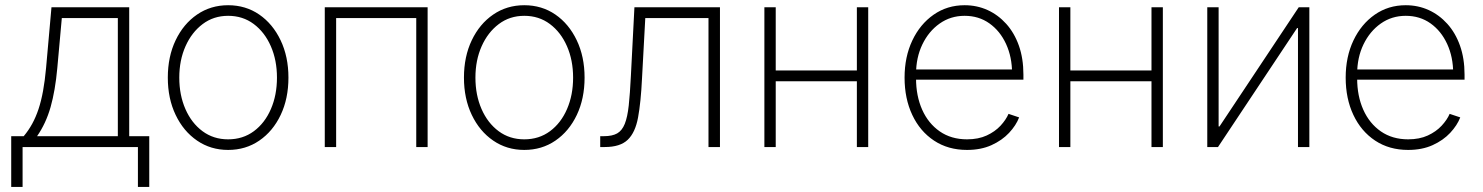

<svg xmlns="http://www.w3.org/2000/svg" viewBox="-20 -569 5739 743"><path d="M23.4 154.3V-42H71.8Q90.3 -64 104.5 -89.8Q118.7 -115.7 129.2 -147.2Q139.6 -178.7 146.7 -217.8Q153.8 -256.8 158.2 -305.2L179.2 -541H480V-42H557.6V154.3H513.7V0H67.4V154.3ZM123.5 -42H436V-499H219.2L201.7 -305.2Q193.8 -218.3 175.8 -154.8Q157.7 -91.3 123.5 -42Z M862.8 11.2Q795.4 11.2 742.7 -24.9Q689.9 -61 659.7 -124.3Q629.4 -187.5 629.4 -268.6Q629.4 -350.1 659.7 -413.3Q689.9 -476.6 742.7 -512.7Q795.4 -548.8 862.8 -548.8Q930.7 -548.8 983.2 -512.7Q1035.6 -476.6 1065.9 -413.1Q1096.2 -349.6 1096.2 -268.6Q1096.2 -187.5 1066.2 -124.3Q1036.1 -61 983.4 -24.9Q930.7 11.2 862.8 11.2ZM862.8 -29.8Q919.9 -29.8 962.4 -61.3Q1004.9 -92.8 1028.3 -147Q1051.8 -201.2 1051.8 -268.6Q1051.8 -335.9 1028.1 -390.1Q1004.4 -444.3 961.9 -476.1Q919.4 -507.8 862.8 -507.8Q806.6 -507.8 764.2 -475.8Q721.7 -443.8 697.8 -389.9Q673.8 -335.9 673.8 -268.6Q673.8 -201.2 697.5 -147Q721.2 -92.8 763.7 -61.3Q806.2 -29.8 862.8 -29.8Z M1634.8 -541V0H1590.8V-499H1280.8V0H1236.8V-541Z M2008.8 11.2Q1941.4 11.2 1888.7 -24.9Q1835.9 -61 1805.7 -124.3Q1775.4 -187.5 1775.4 -268.6Q1775.4 -350.1 1805.7 -413.3Q1835.9 -476.6 1888.7 -512.7Q1941.4 -548.8 2008.8 -548.8Q2076.7 -548.8 2129.2 -512.7Q2181.6 -476.6 2211.9 -413.1Q2242.2 -349.6 2242.2 -268.6Q2242.2 -187.5 2212.2 -124.3Q2182.1 -61 2129.4 -24.9Q2076.7 11.2 2008.8 11.2ZM2008.8 -29.8Q2065.9 -29.8 2108.4 -61.3Q2150.9 -92.8 2174.3 -147Q2197.8 -201.2 2197.8 -268.6Q2197.8 -335.9 2174.1 -390.1Q2150.4 -444.3 2107.9 -476.1Q2065.4 -507.8 2008.8 -507.8Q1952.6 -507.8 1910.2 -475.8Q1867.7 -443.8 1843.8 -389.9Q1819.8 -335.9 1819.8 -268.6Q1819.8 -201.2 1843.5 -147Q1867.2 -92.8 1909.7 -61.3Q1952.1 -29.8 2008.8 -29.8Z M2302.7 0V-42H2316.9Q2349.1 -42 2368.2 -52.7Q2387.2 -63.5 2397.7 -89.6Q2408.2 -115.7 2413.1 -160.9Q2418 -206.1 2421.4 -275.4L2435.1 -541H2766.1V0H2721.7V-499H2477.1L2464.4 -264.6Q2460 -173.3 2449.2 -114.7Q2438.5 -56.2 2409.2 -28.1Q2379.9 0 2320.3 0Z M3310.1 -296.4V-254.4H2969.7V-296.4ZM2981.9 -541V0H2938V-541ZM3339.8 -541V0H3295.9V-541Z M3722.2 11.2Q3648.9 11.2 3594.5 -24.9Q3540 -61 3510.3 -124.3Q3480.5 -187.5 3480.5 -268.6Q3480.5 -349.1 3510.5 -412.4Q3540.5 -475.6 3593 -512.2Q3645.5 -548.8 3712.9 -548.8Q3760.3 -548.8 3801.3 -530.3Q3842.3 -511.7 3873.8 -476.8Q3905.3 -441.9 3922.9 -392.3Q3940.4 -342.8 3940.4 -280.3V-260.7H3507.3V-300.3H3916.5L3896.5 -285.2Q3896.5 -348.1 3873.3 -398.7Q3850.1 -449.2 3808.8 -478.5Q3767.6 -507.8 3712.9 -507.8Q3658.7 -507.8 3616.2 -477.8Q3573.7 -447.8 3549.3 -397Q3524.9 -346.2 3524.9 -282.7V-265.6Q3524.9 -197.8 3548.6 -144.5Q3572.3 -91.3 3616.7 -60.5Q3661.1 -29.8 3722.2 -29.8Q3766.1 -29.8 3798.3 -44.7Q3830.6 -59.6 3851.8 -82.5Q3873 -105.5 3882.8 -128.4L3923.8 -114.7Q3912.1 -84 3885 -54.9Q3857.9 -25.9 3816.9 -7.3Q3775.9 11.2 3722.2 11.2Z M4450.2 -296.4V-254.4H4109.9V-296.4ZM4122.1 -541V0H4078.1V-541ZM4480 -541V0H4436V-541Z M5046.9 0H5002.9V-460.4H4999.5L4693.4 0H4651.9V-541H4695.8V-79.6H4699.2L5005.9 -541H5046.9Z M5429.2 11.2Q5356 11.2 5301.5 -24.9Q5247.1 -61 5217.3 -124.3Q5187.5 -187.5 5187.5 -268.6Q5187.5 -349.1 5217.5 -412.4Q5247.6 -475.6 5300 -512.2Q5352.5 -548.8 5419.9 -548.8Q5467.3 -548.8 5508.3 -530.3Q5549.3 -511.7 5580.8 -476.8Q5612.3 -441.9 5629.9 -392.3Q5647.5 -342.8 5647.5 -280.3V-260.7H5214.4V-300.3H5623.5L5603.5 -285.2Q5603.5 -348.1 5580.3 -398.7Q5557.1 -449.2 5515.9 -478.5Q5474.6 -507.8 5419.9 -507.8Q5365.7 -507.8 5323.2 -477.8Q5280.8 -447.8 5256.3 -397Q5231.9 -346.2 5231.9 -282.7V-265.6Q5231.9 -197.8 5255.6 -144.5Q5279.3 -91.3 5323.7 -60.5Q5368.2 -29.8 5429.2 -29.8Q5473.1 -29.8 5505.4 -44.7Q5537.6 -59.6 5558.8 -82.5Q5580.1 -105.5 5589.8 -128.4L5630.9 -114.7Q5619.1 -84 5592 -54.9Q5564.9 -25.9 5523.9 -7.3Q5482.9 11.2 5429.2 11.2Z"/></svg>

Font: Inter 17pt ExtraLight
Style: Regular
Weight: 250
Version: Version 4.001;git-66647c0bb